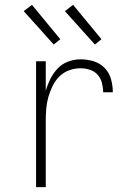

<svg xmlns="http://www.w3.org/2000/svg" viewBox="-20 -773 540 793"><path d="M129 0V-520H169V-398Q176 -423 188 -447Q200 -471 218 -490Q236 -509 261 -518.5Q286 -528 313 -528Q340 -528 366.5 -520Q393 -512 412 -492.5Q431 -473 438.5 -446Q446 -419 446 -392H406Q406 -411 401 -430.5Q396 -450 383 -464.5Q370 -479 351 -485Q332 -491 313 -491Q288 -491 265 -482.5Q242 -474 225 -457Q208 -440 197 -417.5Q186 -395 179.5 -371.5Q173 -348 171 -324Q169 -300 169 -276V0ZM372 -589 248 -727 282 -753 399 -611ZM202 -589 78 -727 112 -753 229 -611Z"/></svg>

Font: Iosevka SS04 Extralight
Style: Regular
Weight: 200
Monospace: yes
Designer: Belleve Invis
Foundry: Belleve Invis
Version: Version 19.0.0; ttfautohint (v1.8.4)